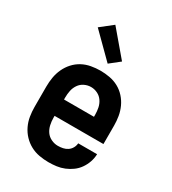

<svg xmlns="http://www.w3.org/2000/svg" viewBox="-188 -868 876 977"><g transform="rotate(30 250.0 -380.0)"><path d="M252 8Q225 8 197.5 3Q170 -2 146 -15Q122 -28 103 -48Q84 -68 72 -93Q60 -118 55.5 -145.5Q51 -173 51 -200V-320Q51 -347 55.5 -374Q60 -401 71.5 -426Q83 -451 101.5 -471.5Q120 -492 144 -505Q168 -518 195.5 -523Q223 -528 250 -528Q277 -528 304.5 -523Q332 -518 356 -505Q380 -492 398.5 -471.5Q417 -451 428.5 -426Q440 -401 444.5 -374Q449 -347 449 -320V-212H162V-200Q162 -180 166.5 -159.5Q171 -139 182.5 -122.5Q194 -106 213 -97Q232 -88 252 -88Q267 -88 281.5 -91Q296 -94 308 -102Q320 -110 327.5 -123Q335 -136 336 -151H447Q446 -127 438.5 -105Q431 -83 417.5 -63.5Q404 -44 385 -30Q366 -16 344 -7Q322 2 299 5Q276 8 252 8ZM162 -308H338V-320Q338 -340 334 -360Q330 -380 318.5 -397Q307 -414 288.5 -423Q270 -432 250 -432Q230 -432 211.5 -423Q193 -414 181.5 -397Q170 -380 166 -360Q162 -340 162 -320ZM263 -577 127 -712 198 -768 321 -623Z"/></g></svg>

Font: Iosevka Web
Style: Bold
Weight: 700
Monospace: yes
Designer: Belleve Invis
Foundry: Belleve Invis
Version: Version 28.0.3; ttfautohint (v1.8.3)